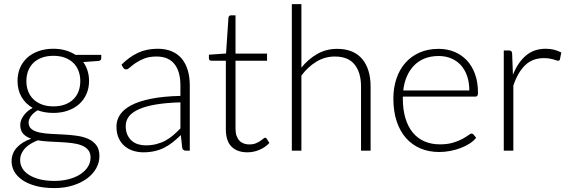

<svg xmlns="http://www.w3.org/2000/svg" viewBox="-20 -748 2836 953"><path d="M245 -506Q277.5 -506 305.2 -498Q333 -490 355 -475.5H482.5V-459Q482.5 -446.5 468.5 -445.5L393 -440Q407 -421 414.5 -397.2Q422 -373.5 422 -346.5Q422 -310.5 409 -281.2Q396 -252 372.8 -231.2Q349.5 -210.5 317 -199Q284.5 -187.5 245 -187.5Q202 -187.5 167 -200.5Q146 -188.5 134 -172Q122 -155.5 122 -140Q122 -118.5 137 -107Q152 -95.5 176.8 -90.2Q201.5 -85 233.2 -83.5Q265 -82 297.8 -80.2Q330.5 -78.5 362.2 -74Q394 -69.5 418.8 -58.2Q443.5 -47 458.5 -26.8Q473.5 -6.5 473.5 27Q473.5 58 458 86.5Q442.5 115 413.2 137Q384 159 342.5 172.2Q301 185.5 249.5 185.5Q197 185.5 157.5 174.8Q118 164 91.2 145.8Q64.5 127.5 51 103.5Q37.5 79.5 37.5 52.5Q37.5 13 63.5 -15.5Q89.5 -44 135 -59.5Q110 -68 95.2 -84Q80.5 -100 80.5 -128.5Q80.5 -139 84.5 -150.5Q88.5 -162 96.5 -173.2Q104.5 -184.5 115.8 -194.5Q127 -204.5 142 -212.5Q106.5 -233 86.8 -267Q67 -301 67 -346.5Q67 -382.5 79.8 -411.8Q92.5 -441 115.8 -462Q139 -483 172 -494.5Q205 -506 245 -506ZM429.5 33.5Q429.5 10 417.2 -4.2Q405 -18.5 384.5 -26.5Q364 -34.5 337.2 -37.8Q310.5 -41 281.2 -42.5Q252 -44 222.5 -45.5Q193 -47 167.5 -51.5Q148.5 -44 132.2 -34.2Q116 -24.5 104.5 -12.2Q93 0 86.5 14.8Q80 29.5 80 47Q80 69 91.2 87.8Q102.5 106.5 124.2 120.2Q146 134 177.5 142Q209 150 250 150Q288 150 320.8 141.5Q353.5 133 377.8 117.5Q402 102 415.8 80.5Q429.5 59 429.5 33.5ZM245 -220Q277 -220 302 -229.2Q327 -238.5 344 -255Q361 -271.5 369.8 -294.5Q378.5 -317.5 378.5 -345.5Q378.5 -373.5 369.5 -396.8Q360.5 -420 343.2 -436.5Q326 -453 301.2 -462Q276.5 -471 245 -471Q213.5 -471 188.5 -462Q163.5 -453 146.2 -436.5Q129 -420 120 -396.8Q111 -373.5 111 -345.5Q111 -317.5 120 -294.5Q129 -271.5 146.2 -255Q163.5 -238.5 188.5 -229.2Q213.5 -220 245 -220Z M903 0Q888 0 884.5 -14L877.5 -77.5Q857 -57.5 836.8 -41.5Q816.5 -25.5 794.5 -14.5Q772.5 -3.5 747 2.2Q721.5 8 691 8Q665.5 8 641.5 0.5Q617.5 -7 599 -22.5Q580.5 -38 569.2 -62.2Q558 -86.5 558 -120.5Q558 -152 576 -179Q594 -206 632.2 -226Q670.5 -246 730.8 -258Q791 -270 875.5 -272V-324Q875.5 -393 845.8 -430.2Q816 -467.5 757.5 -467.5Q721.5 -467.5 696.2 -457.5Q671 -447.5 653.5 -435.5Q636 -423.5 625 -413.5Q614 -403.5 606.5 -403.5Q596.5 -403.5 591.5 -412.5L583 -427Q622 -466 665 -486Q708 -506 762.5 -506Q802.5 -506 832.5 -493.2Q862.5 -480.5 882.2 -456.8Q902 -433 912 -399.2Q922 -365.5 922 -324V0ZM703 -26.5Q732 -26.5 756.2 -32.8Q780.5 -39 801.2 -50.2Q822 -61.5 840 -77Q858 -92.5 875.5 -110.5V-240Q804.5 -238 753.2 -229.2Q702 -220.5 668.8 -205.5Q635.5 -190.5 619.8 -169.8Q604 -149 604 -122.5Q604 -97.5 612.2 -79.2Q620.5 -61 634 -49.2Q647.5 -37.5 665.5 -32Q683.5 -26.5 703 -26.5Z M1208 8Q1157.5 8 1129.2 -20Q1101 -48 1101 -106.5V-446.5H1029.5Q1024 -446.5 1020.5 -449.5Q1017 -452.5 1017 -458V-476.5L1102 -482.5L1114 -660.5Q1114.5 -665 1117.8 -668.5Q1121 -672 1126.5 -672H1149V-482H1305.5V-446.5H1149V-109Q1149 -88.5 1154.2 -73.8Q1159.5 -59 1168.8 -49.5Q1178 -40 1190.5 -35.5Q1203 -31 1217.5 -31Q1235.5 -31 1248.5 -36.2Q1261.5 -41.5 1271 -47.8Q1280.5 -54 1286.5 -59.2Q1292.5 -64.5 1296 -64.5Q1300 -64.5 1304 -59.5L1317 -38.5Q1298 -17.5 1268.8 -4.8Q1239.5 8 1208 8Z M1428.5 0V-727.5H1476V-412.5Q1510.5 -455 1554.8 -480.2Q1599 -505.5 1654 -505.5Q1695 -505.5 1726.2 -492.5Q1757.5 -479.5 1778 -455Q1798.5 -430.5 1809 -396Q1819.5 -361.5 1819.5 -318V0H1772V-318Q1772 -388 1740 -427.8Q1708 -467.5 1642 -467.5Q1593 -467.5 1551 -442.2Q1509 -417 1476 -373V0Z M2157 -505.5Q2199 -505.5 2234.8 -491Q2270.5 -476.5 2296.8 -448.8Q2323 -421 2337.8 -380.5Q2352.5 -340 2352.5 -287.5Q2352.5 -276.5 2349.2 -272.5Q2346 -268.5 2339 -268.5H1979.5V-259Q1979.5 -203 1992.5 -160.5Q2005.5 -118 2029.5 -89.2Q2053.5 -60.5 2087.5 -46Q2121.5 -31.5 2163.5 -31.5Q2201 -31.5 2228.5 -39.8Q2256 -48 2274.8 -58.2Q2293.5 -68.5 2304.5 -76.8Q2315.5 -85 2320.5 -85Q2327 -85 2330.5 -80L2343.5 -64Q2331.5 -49 2311.8 -36Q2292 -23 2267.8 -13.8Q2243.5 -4.5 2215.8 1Q2188 6.5 2160 6.5Q2109 6.5 2067 -11.2Q2025 -29 1995 -63Q1965 -97 1948.8 -146.2Q1932.5 -195.5 1932.5 -259Q1932.5 -312.5 1947.8 -357.8Q1963 -403 1991.8 -435.8Q2020.5 -468.5 2062.2 -487Q2104 -505.5 2157 -505.5ZM2157.5 -470Q2119 -470 2088.5 -458Q2058 -446 2035.8 -423.5Q2013.5 -401 1999.8 -369.5Q1986 -338 1981.5 -299H2309.5Q2309.5 -339 2298.5 -370.8Q2287.5 -402.5 2267.5 -424.5Q2247.5 -446.5 2219.5 -458.2Q2191.5 -470 2157.5 -470Z M2480.5 0V-497.5H2505.5Q2514 -497.5 2517.8 -494Q2521.5 -490.5 2522 -482L2526 -377Q2550 -437.5 2590 -471.8Q2630 -506 2688.5 -506Q2711 -506 2730 -501.2Q2749 -496.5 2766 -487.5L2759.5 -454.5Q2758 -446.5 2749.5 -446.5Q2746.5 -446.5 2741 -448.5Q2735.5 -450.5 2727.2 -453Q2719 -455.5 2707 -457.5Q2695 -459.5 2679.5 -459.5Q2623 -459.5 2586.8 -424.5Q2550.5 -389.5 2528 -323.5V0Z"/></svg>

Font: o
Style: Regular
Weight: 300
Designer: Lukasz Dziedzic
Foundry: Lukasz Dziedzic
Version: Version 1.104; Western+Polish opensource; ttfautohint (v1.8.